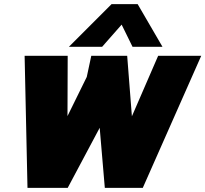

<svg xmlns="http://www.w3.org/2000/svg" viewBox="-20 -916 1001 936"><path d="M316 -688 524 -896H651L772 -688H626L573 -796L478 -688ZM114 0 100 -644H310L309 -350L403 -541L425 -644H600L623 -349L751 -644H961L676 0H491L466 -293L310 0Z"/></svg>

Font: Kanit ExtraBold
Style: Italic
Weight: 800
Italic angle: -12°
Designer: Katatrad Team
Foundry: CadsonDemak
Version: Version 2.000; ttfautohint (v1.8.3)